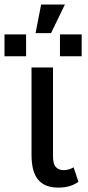

<svg xmlns="http://www.w3.org/2000/svg" viewBox="-45 -830 393 860"><path d="M192.4 -527.8V-130.9Q192.4 -95.2 205.3 -81.5Q218.3 -67.9 240.2 -67.9Q252.4 -67.9 264.2 -71.5Q275.9 -75.2 284.7 -80.6L306.2 -15.6Q284.2 -0.5 262.5 4.9Q240.7 10.3 214.8 10.3Q156.7 10.3 126.5 -24.4Q96.2 -59.1 96.2 -136.2V-527.8ZM320.8 -578.1H223.6V-675.8H320.8ZM71.8 -578.1H-24.9V-675.8H71.8ZM139.2 -809.6H245.6L183.6 -681.6H114.3Z"/></svg>

Font: GeogebraSans
Style: Regular
Weight: 400
Designer: Google
Version: Version 1.100140; 2013